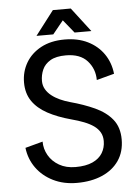

<svg xmlns="http://www.w3.org/2000/svg" viewBox="-60 -935 715 990"><g transform="rotate(-5 298.0 -440.0)"><path d="M297.9 -650.4Q371.6 -650.4 408.7 -608.9Q445.8 -567.4 445.8 -509.8L537.1 -534.2Q530.8 -592.3 500 -637Q469.2 -681.6 418 -707Q366.7 -732.4 297.9 -732.4Q227.1 -732.4 176 -705.1Q125 -677.7 97.9 -631.6Q70.8 -585.4 70.8 -529.3Q70.8 -473.1 98.1 -433.1Q125.5 -393.1 176.3 -365.5Q227.1 -337.9 297.9 -318.8Q333 -309.6 361.8 -298.3Q390.6 -287.1 411.4 -272.5Q432.1 -257.8 443.1 -238.5Q454.1 -219.2 454.1 -193.4Q454.1 -159.2 437.5 -131.6Q420.9 -104 386.2 -88.1Q351.6 -72.3 297.9 -72.3Q249 -72.3 213.4 -92.8Q177.7 -113.3 158.7 -146.5Q139.6 -179.7 139.6 -217.8L48.8 -193.4Q55.7 -135.3 88.6 -89.4Q121.6 -43.5 175.5 -16.8Q229.5 9.8 297.9 9.8Q372.6 9.8 428.7 -14.6Q484.9 -39.1 515.9 -84.5Q546.9 -129.9 546.9 -193.4Q546.9 -256.8 514.2 -297.4Q481.4 -337.9 425 -363.8Q368.7 -389.6 297.9 -408.7Q271.5 -416 247.3 -427Q223.1 -438 204.3 -452.9Q185.5 -467.8 174.6 -486.8Q163.6 -505.9 163.6 -529.3Q163.6 -560.5 175.8 -588.1Q188 -615.7 217.3 -633.1Q246.6 -650.4 297.9 -650.4ZM353 -763.7H439.9L344.2 -888.7H251.5ZM242.7 -763.7 344.2 -888.7H251.5L155.8 -763.7Z"/></g></svg>

Font: Giphurs SC
Style: Regular
Weight: 400
Version: Version 0.920